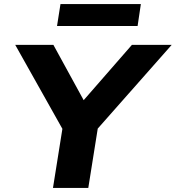

<svg xmlns="http://www.w3.org/2000/svg" viewBox="-20 -926 866 946"><path d="M241 0 299 -364 310 -251 55 -705H243L393 -431H391L630 -705H826L425 -251L473 -364L415 0ZM261 -798 278 -906H674L658 -798Z"/></svg>

Font: Nunito Sans 7pt SemiExpanded ExtraBold
Style: Italic
Weight: 800
Width: 6
Italic angle: -9°
Designer: Vernon Adams
Foundry: Vernon Adams
Version: Version 3.101;gftools[0.9.27]